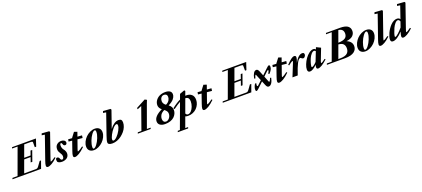

<svg xmlns="http://www.w3.org/2000/svg" viewBox="41 -2328 9223 4200"><g transform="rotate(-20 4652.5 -228.0)"><path d="M-47.4 0 -37.6 -28.3H81.1L302.7 -634.8H174.8L183.6 -663.1H740.2L683.6 -492.7H651.4V-609.4Q651.9 -620.1 637.9 -625Q624 -629.9 592.8 -629.9H454.6L354 -354H502.9L538.1 -455.1H577.6L491.2 -210.4H452.6L491.2 -320.8H341.8L236.8 -33.2H510.3Q530.8 -33.2 545.2 -41.7Q559.6 -50.3 574.2 -70.3L648.4 -173.3H680.7L618.2 0Z M777.8 11.2Q738.3 11.2 738.3 -28.8Q738.3 -62 765.1 -137.7L952.1 -675.3L881.8 -685.5L896.5 -725.1L1066.9 -712.9L1079.6 -690.9L888.2 -140.1Q871.1 -92.3 871.1 -81.1Q871.1 -77.1 875 -77.1Q899.4 -77.1 982.9 -139.2L998.5 -121.1Q926.3 -52.7 869.6 -20.8Q813 11.2 777.8 11.2Z M1106 11.2Q1033.2 11.2 1002 -25.9Q996.6 -58.1 996.6 -69.8Q996.6 -89.4 1005.4 -100.6Q1014.2 -111.8 1030.8 -111.8Q1047.9 -111.8 1061 -101.6Q1074.2 -91.3 1080.1 -74.2Q1094.7 -32.7 1122.1 -32.7Q1141.1 -32.7 1151.6 -50Q1162.1 -67.4 1162.1 -95.2Q1162.1 -118.7 1154.5 -137Q1147 -155.3 1130.4 -179.7Q1112.3 -206.5 1103.3 -229.7Q1094.2 -252.9 1094.2 -283.2Q1094.2 -351.6 1136.5 -388.2Q1178.7 -424.8 1238.8 -424.8Q1279.8 -424.8 1307.4 -405.8Q1335 -386.7 1335 -355.5Q1335 -333.5 1322.8 -320.1Q1310.5 -306.6 1292.5 -306.6Q1272 -306.6 1261 -318.8Q1250 -331.1 1246.1 -347.2Q1237.3 -380.4 1218.3 -380.4Q1207 -380.4 1200 -366.9Q1192.9 -353.5 1192.9 -329.1Q1192.9 -274.9 1222.2 -236.3Q1237.8 -215.8 1245.8 -203.1Q1253.9 -190.4 1261.5 -168.5Q1269 -146.5 1269 -123Q1269 -89.4 1254.6 -62.7Q1240.2 -36.1 1216.3 -20.5Q1192.4 -4.9 1164.3 3.2Q1136.2 11.2 1106 11.2Z M1408.2 11.2Q1368.7 11.2 1368.7 -28.8Q1368.7 -60.5 1396 -137.7L1468.8 -347.2L1387.7 -355.5L1395.5 -405.3L1486.8 -398.9L1489.7 -407.2L1571.3 -515.1L1642.1 -491.2L1606.4 -390.1L1710.9 -382.8L1702.6 -323.7L1587.4 -335.4L1520.5 -145.5Q1503.9 -98.1 1503.9 -85.4Q1503.9 -82 1507.8 -82Q1513.7 -82 1526.6 -87.6Q1539.6 -93.3 1566.9 -110.4Q1594.2 -127.4 1628.9 -153.8L1644.5 -136.2Q1565.4 -58.6 1504.9 -23.7Q1444.3 11.2 1408.2 11.2Z M1847.2 11.2Q1784.2 11.2 1747.1 -22.9Q1710 -57.1 1710 -118.2Q1710 -172.9 1737.3 -228.8Q1764.6 -284.7 1807.6 -327.6Q1850.6 -370.6 1907 -397.7Q1963.4 -424.8 2018.6 -424.8Q2083.5 -424.8 2120.1 -390.9Q2156.7 -356.9 2156.7 -297.4Q2156.7 -242.2 2129.4 -185.8Q2102.1 -129.4 2058.6 -86.4Q2015.1 -43.5 1958.7 -16.1Q1902.3 11.2 1847.2 11.2ZM1854 -22Q1885.3 -22 1928 -77.9Q1970.7 -133.8 2001.5 -211.2Q2032.2 -288.6 2032.2 -344.7Q2032.2 -391.6 2007.8 -391.6Q1977.1 -391.6 1935.3 -335.4Q1893.6 -279.3 1863.8 -200.7Q1834 -122.1 1834 -63Q1834 -22 1854 -22Z M2280.8 11.2Q2176.3 11.2 2176.3 -48.3Q2176.3 -91.3 2214.4 -198.7L2379.4 -674.8L2309.6 -685.5L2324.2 -725.1L2494.6 -712.9L2508.3 -690.9L2369.1 -292Q2470.7 -424.8 2572.3 -424.8Q2614.3 -424.8 2633.1 -405.5Q2651.9 -386.2 2651.9 -342.3Q2651.9 -292 2630.9 -239.7Q2609.9 -187.5 2572.8 -143.3Q2535.6 -99.1 2489.3 -64Q2442.9 -28.8 2388.2 -8.8Q2333.5 11.2 2280.8 11.2ZM2322.8 -40Q2356 -40 2404.8 -89.6Q2453.6 -139.2 2489.7 -206.3Q2525.9 -273.4 2525.9 -319.3Q2525.9 -355.5 2501.5 -355.5Q2467.3 -355.5 2418 -299.8Q2368.7 -244.1 2333.3 -175.5Q2297.9 -106.9 2297.9 -69.8Q2297.9 -40 2322.8 -40Z M2870.1 0 2879.9 -28.3H2964.4L3147 -543L3049.8 -502.4L3046.9 -533.7L3265.1 -650.9L3311.5 -627Q3297.4 -596.2 3279.3 -545.9L3091.8 -28.3H3178.7L3169.4 0Z M3508.3 7.8Q3434.6 7.8 3390.9 -22.5Q3347.2 -52.7 3347.2 -110.4Q3347.2 -227.5 3545.9 -322.8Q3483.4 -371.6 3483.4 -439Q3483.4 -469.2 3493.9 -499.3Q3504.4 -529.3 3525.9 -556.6Q3547.4 -584 3577.4 -605Q3607.4 -626 3649.7 -638.4Q3691.9 -650.9 3740.7 -650.9Q3809.6 -650.9 3848.1 -625Q3886.7 -599.1 3886.7 -548.3Q3886.7 -532.2 3883.1 -516.1Q3879.4 -500 3867.9 -478.3Q3856.4 -456.5 3838.4 -436Q3820.3 -415.5 3788.6 -392.8Q3756.8 -370.1 3715.3 -350.1Q3754.4 -321.3 3771.7 -289.1Q3789.1 -256.8 3789.1 -215.3Q3789.1 -172.4 3770.5 -132.8Q3752 -93.3 3717.8 -61.5Q3683.6 -29.8 3629.2 -11Q3574.7 7.8 3508.3 7.8ZM3665.5 -383.3Q3695.8 -397.5 3717.3 -416.7Q3738.8 -436 3749.5 -456.3Q3760.3 -476.6 3764.9 -494.6Q3769.5 -512.7 3769.5 -530.3Q3769.5 -566.4 3749.5 -584.5Q3729.5 -602.5 3697.3 -602.5Q3652.3 -602.5 3627.9 -568.6Q3603.5 -534.7 3603.5 -489.7Q3603.5 -428.7 3665.5 -383.3ZM3541 -37.1Q3586.4 -37.1 3622.1 -80.6Q3657.7 -124 3657.7 -179.2Q3657.7 -212.4 3641.8 -237.3Q3626 -262.2 3591.3 -288.1Q3556.2 -272.5 3531.2 -251Q3506.3 -229.5 3494.1 -206.8Q3481.9 -184.1 3476.8 -164.6Q3471.7 -145 3471.7 -125Q3471.7 -84 3490.5 -60.5Q3509.3 -37.1 3541 -37.1Z M4043.9 11.2Q4005.4 11.2 3974.6 0.5L3887.2 240.7H3954.1L3943.8 269H3702.6L3712.9 240.7H3762.2L3975.6 -338.9Q3919.9 -310.1 3810.1 -229.5L3791.5 -254.9Q3901.9 -343.3 3992.7 -384.8L4035.6 -502L4147.5 -543L4165.5 -522.9L4129.4 -423.8Q4147 -424.8 4156.2 -424.8Q4230.5 -424.8 4276.9 -383.3Q4323.2 -341.8 4323.2 -260.7Q4323.2 -208 4301.3 -158.2Q4279.3 -108.4 4242.2 -71Q4205.1 -33.7 4153.1 -11.2Q4101.1 11.2 4043.9 11.2ZM4200.7 -270.5Q4200.7 -315.4 4180.9 -343.3Q4161.1 -371.1 4111.3 -373.5L3996.6 -59.6Q4013.2 -21.5 4049.8 -21.5Q4086.9 -21.5 4121.8 -56.9Q4156.7 -92.3 4178.7 -150.4Q4200.7 -208.5 4200.7 -270.5Z M4420.9 11.2Q4381.3 11.2 4381.3 -28.8Q4381.3 -60.5 4408.7 -137.7L4481.4 -347.2L4400.4 -355.5L4408.2 -405.3L4499.5 -398.9L4502.4 -407.2L4584 -515.1L4654.8 -491.2L4619.1 -390.1L4723.6 -382.8L4715.3 -323.7L4600.1 -335.4L4533.2 -145.5Q4516.6 -98.1 4516.6 -85.4Q4516.6 -82 4520.5 -82Q4526.4 -82 4539.3 -87.6Q4552.2 -93.3 4579.6 -110.4Q4606.9 -127.4 4641.6 -153.8L4657.2 -136.2Q4578.1 -58.6 4517.6 -23.7Q4457 11.2 4420.9 11.2Z M4846.7 0 4856.4 -28.3H4975.1L5196.8 -634.8H5068.8L5077.6 -663.1H5634.3L5577.6 -492.7H5545.4V-609.4Q5545.9 -620.1 5532 -625Q5518.1 -629.9 5486.8 -629.9H5348.6L5248 -354H5397L5432.1 -455.1H5471.7L5385.3 -210.4H5346.7L5385.3 -320.8H5235.8L5130.9 -33.2H5404.3Q5424.8 -33.2 5439.2 -41.7Q5453.6 -50.3 5468.3 -70.3L5542.5 -173.3H5574.7L5512.2 0Z M5629.9 11.2Q5618.2 11.2 5615 0.5Q5611.8 -10.3 5611.8 -34.7Q5611.8 -58.6 5624 -91.8Q5636.2 -125 5656.2 -154.3L5684.1 -147.9Q5674.3 -126 5675.3 -103.5Q5676.3 -81.1 5688.5 -81.1Q5697.3 -81.1 5712.4 -96.2L5799.8 -179.2L5740.7 -322.3Q5736.8 -330.1 5733.9 -330.1Q5726.1 -330.1 5715.6 -303.7Q5705.1 -277.3 5700.2 -255.4L5673.3 -260.7Q5687 -335.4 5714.4 -380.1Q5741.7 -424.8 5782.2 -424.8Q5801.8 -424.8 5816.2 -408.7Q5830.6 -392.6 5845.2 -355L5883.8 -259.3L6007.3 -376.5Q6034.7 -403.3 6049.1 -414.1Q6063.5 -424.8 6075.2 -424.8Q6085 -424.8 6090.8 -414.1Q6096.7 -403.3 6096.7 -382.8Q6096.7 -318.4 6020.5 -241.7L5999 -258.8Q6022 -289.6 6027.8 -315.4Q6031.7 -333.5 6020.5 -333.5Q6009.3 -333.5 5992.7 -316.4L5897.5 -225.1L5948.7 -97.7Q5954.6 -82 5960 -82Q5968.3 -82 5984.1 -109.1Q6000 -136.2 6004.4 -158.2L6030.8 -152.3Q6016.1 -78.1 5985.8 -33.4Q5955.6 11.2 5913.6 11.2Q5893.1 11.2 5878.4 -5.6Q5863.8 -22.5 5850.6 -55.2L5814 -144.5L5691.9 -27.8Q5651.9 11.2 5629.9 11.2Z M6162.6 11.2Q6123 11.2 6123 -28.8Q6123 -60.5 6150.4 -137.7L6223.1 -347.2L6142.1 -355.5L6149.9 -405.3L6241.2 -398.9L6244.1 -407.2L6325.7 -515.1L6396.5 -491.2L6360.8 -390.1L6465.3 -382.8L6457 -323.7L6341.8 -335.4L6274.9 -145.5Q6258.3 -98.1 6258.3 -85.4Q6258.3 -82 6262.2 -82Q6268.1 -82 6281 -87.6Q6293.9 -93.3 6321.3 -110.4Q6348.6 -127.4 6383.3 -153.8L6398.9 -136.2Q6319.8 -58.6 6259.3 -23.7Q6198.7 11.2 6162.6 11.2Z M6470.2 0 6577.1 -265.1Q6600.1 -319.8 6600.1 -332.5Q6600.1 -336.9 6596.2 -336.9Q6590.3 -336.9 6579.1 -332Q6567.9 -327.1 6544.7 -311.3Q6521.5 -295.4 6493.2 -271.5L6475.1 -288.6Q6544.4 -360.8 6587.2 -392.8Q6629.9 -424.8 6662.6 -424.8Q6702.1 -424.8 6702.1 -384.8Q6702.1 -351.1 6673.8 -278.3L6668 -263.2Q6757.8 -424.8 6848.1 -424.8Q6873 -424.8 6884 -414.1Q6895 -403.3 6895 -377.9Q6895 -356.9 6876.7 -333.7Q6858.4 -310.5 6839.8 -310.5Q6814.5 -310.5 6793.9 -331.1Q6784.2 -341.3 6773.9 -341.3Q6738.3 -341.3 6694.3 -257.6Q6650.4 -173.8 6592.8 0Z M6879.4 11.2Q6823.7 11.2 6823.7 -52.2Q6823.7 -103 6849.9 -168.2Q6876 -233.4 6915.8 -290Q6955.6 -346.7 7007.6 -385.7Q7059.6 -424.8 7106.4 -424.8Q7143.6 -424.8 7160.6 -397.9L7179.2 -445.3L7280.8 -396L7182.1 -141.1Q7165.5 -98.6 7165.5 -83Q7165.5 -78.1 7168.9 -78.1Q7190.4 -78.1 7270 -139.6L7285.6 -123.5Q7211.9 -54.7 7156.7 -22.2Q7101.6 10.3 7068.4 10.3Q7030.8 10.3 7030.8 -28.3Q7030.8 -52.7 7041 -86.9Q6997.1 -42 6954.6 -15.4Q6912.1 11.2 6879.4 11.2ZM6939.9 -78.6Q6939.9 -64.9 6950.2 -64.9Q6967.3 -64.9 6997.8 -86.9Q7028.3 -108.9 7060.5 -144.5L7146.5 -362.8Q7134.8 -383.8 7110.8 -383.8Q7079.1 -383.8 7046.4 -347.2Q7013.7 -310.5 6991.2 -260Q6968.8 -209.5 6954.3 -158.9Q6939.9 -108.4 6939.9 -78.6Z M7271.5 0 7281.2 -28.3H7394.5L7615.2 -634.8H7481.4L7491.7 -663.1H7824.7Q7878.4 -663.1 7919.4 -653.8Q7960.4 -644.5 7984.6 -629.6Q8008.8 -614.7 8023.9 -593.8Q8039.1 -572.8 8044.4 -552.5Q8049.8 -532.2 8049.8 -509.3Q8049.8 -477.1 8038.3 -449.5Q8026.9 -421.9 8003.7 -398.9Q7980.5 -376 7941.7 -360.6Q7902.8 -345.2 7851.6 -339.8Q7974.1 -289.6 7974.1 -181.2Q7974.1 -142.6 7958.3 -110.6Q7942.4 -78.6 7910.2 -53.5Q7877.9 -28.3 7823.2 -14.2Q7768.6 0 7695.8 0ZM7881.8 -509.3Q7881.8 -618.7 7766.6 -628.9L7672.4 -368.7Q7782.2 -371.6 7832 -405Q7881.8 -438.5 7881.8 -509.3ZM7806.2 -193.4Q7806.2 -255.4 7773.2 -291.5Q7740.2 -327.6 7659.7 -334L7550.3 -33.2H7589.8Q7652.3 -33.2 7696.3 -45.7Q7740.2 -58.1 7763.4 -81.1Q7786.6 -104 7796.4 -131.1Q7806.2 -158.2 7806.2 -193.4Z M8167 11.2Q8104 11.2 8066.9 -22.9Q8029.8 -57.1 8029.8 -118.2Q8029.8 -172.9 8057.1 -228.8Q8084.5 -284.7 8127.4 -327.6Q8170.4 -370.6 8226.8 -397.7Q8283.2 -424.8 8338.4 -424.8Q8403.3 -424.8 8439.9 -390.9Q8476.6 -356.9 8476.6 -297.4Q8476.6 -242.2 8449.2 -185.8Q8421.9 -129.4 8378.4 -86.4Q8335 -43.5 8278.6 -16.1Q8222.2 11.2 8167 11.2ZM8173.8 -22Q8205.1 -22 8247.8 -77.9Q8290.5 -133.8 8321.3 -211.2Q8352.1 -288.6 8352.1 -344.7Q8352.1 -391.6 8327.6 -391.6Q8296.9 -391.6 8255.1 -335.4Q8213.4 -279.3 8183.6 -200.7Q8153.8 -122.1 8153.8 -63Q8153.8 -22 8173.8 -22Z M8525.4 11.2Q8485.8 11.2 8485.8 -28.8Q8485.8 -62 8512.7 -137.7L8699.7 -675.3L8629.4 -685.5L8644 -725.1L8814.5 -712.9L8827.1 -690.9L8635.7 -140.1Q8618.7 -92.3 8618.7 -81.1Q8618.7 -77.1 8622.6 -77.1Q8647 -77.1 8730.5 -139.2L8746.1 -121.1Q8673.8 -52.7 8617.2 -20.8Q8560.5 11.2 8525.4 11.2Z M8809.1 11.2Q8780.3 11.2 8768.3 -3.9Q8756.3 -19 8756.3 -46.9Q8756.3 -74.2 8767.6 -112.8Q8778.8 -151.4 8797.9 -193.4Q8816.9 -235.4 8845.2 -276.9Q8873.5 -318.4 8905 -351.1Q8936.5 -383.8 8975.1 -404.3Q9013.7 -424.8 9051.3 -424.8Q9102.5 -424.8 9125.5 -388.7L9224.1 -675.3L9154.3 -685.5L9168 -725.1L9338.4 -712.9L9352.1 -690.9L9161.6 -139.6Q9145 -90.8 9145 -80.6Q9145 -76.7 9148.9 -76.7Q9172.9 -76.7 9256.3 -138.7L9272.5 -120.6Q9200.2 -52.2 9143.3 -20.3Q9086.4 11.7 9051.8 11.7Q9012.2 11.7 9012.2 -28.3Q9012.2 -59.6 9037.1 -133.3Q8901.4 11.2 8809.1 11.2ZM8878.9 -75.2Q8878.9 -62 8889.2 -62Q8911.1 -62 8962.9 -108.4Q9014.6 -154.8 9065.9 -216.3L9109.4 -342.3Q9091.8 -387.7 9061 -387.7Q9029.3 -387.7 8994.6 -347.2Q8960 -306.6 8935.5 -252.7Q8911.1 -198.7 8895 -148.2Q8878.9 -97.7 8878.9 -75.2Z"/></g></svg>

Font: Elstob 18pt ExtraBold
Style: Italic
Weight: 800
Italic angle: -20°
Designer: Peter S. Baker
Version: Version 1.015